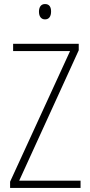

<svg xmlns="http://www.w3.org/2000/svg" viewBox="-20 -931 445 951"><path d="M203 -911C181 -911 173 -893 173 -873C173 -851 183 -835 203 -835C223 -835 233 -850 233 -874C233 -894 226 -911 203 -911ZM379 0V-36H75L370 -682V-714H45V-678H327L30 -31V0Z"/></svg>

Font: Noto Sans Myanmar UI Condensed ExtraLight
Style: Regular
Weight: 200
Width: 3
Designer: Monotype Design Team
Foundry: Monotype Imaging Inc.
Version: Version 2.103